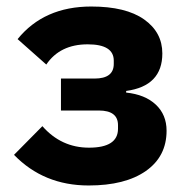

<svg xmlns="http://www.w3.org/2000/svg" viewBox="-20 -557 571 589"><path d="M252 12Q114 12 23 -82L110 -170Q168 -104 253 -104Q342 -104 342 -162V-173Q342 -218 283 -218H167V-316H270Q329 -316 329 -361V-371Q329 -421 249 -421Q164 -421 122 -359L34 -437Q115 -537 260 -537Q366 -537 422 -497.5Q478 -458 478 -393Q478 -293 367 -278V-273Q425 -267 458 -236Q491 -205 491 -156Q491 -77 427.5 -32.5Q364 12 252 12Z"/></svg>

Font: Aneliza
Style: Bold
Weight: 700
Designer: Mike Abbink, Paul van der Laan, Pieter van Rosmalen
Foundry: Bold Monday
Version: Version 3.0